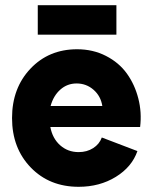

<svg xmlns="http://www.w3.org/2000/svg" viewBox="-20 -700 582 732"><path d="M279.8 12.2Q168.5 12.2 97.2 -61.5Q25.9 -135.3 25.9 -250Q25.9 -363.8 95.9 -438Q166 -512.2 273.9 -512.2Q334.5 -512.2 384 -486.8Q433.6 -461.4 463.6 -419.7Q493.7 -377.9 507.3 -324.7Q521 -271.5 514.2 -215.8H171.9Q180.2 -171.9 209.5 -146Q238.8 -120.1 279.8 -120.1Q311.5 -120.1 335.2 -135.3Q358.9 -150.4 368.2 -175.8L503.9 -124Q482.9 -63.5 421.4 -25.6Q359.9 12.2 279.8 12.2ZM124 -567.9V-680.2H423.8V-567.9ZM172.9 -295.9H370.1Q364.3 -333.5 336.7 -357.7Q309.1 -381.8 272 -381.8Q236.3 -381.8 210 -358.4Q183.6 -335 172.9 -295.9Z"/></svg>

Font: Apfel Grotezk
Style: Bold
Weight: 700
Designer: Luigi Gorlero
Foundry: Collletttivo
Version: Version 2.000;FEAKit 1.0